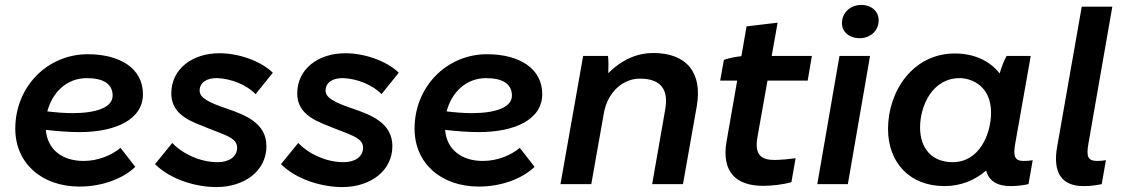

<svg xmlns="http://www.w3.org/2000/svg" viewBox="-20 -747 4561 779"><path d="M303 10C392 10 478 -21 529 -70L469 -147C433 -117 378 -94 319 -94C232 -94 172 -141 166 -220C212 -215 258 -211 302 -211C451 -211 560 -263 560 -365C560 -470 466 -527 336 -527C172 -527 42 -395 42 -225C42 -85 149 10 303 10ZM172 -295C193 -374 252 -430 332 -430C402 -430 437 -405 437 -359C437 -310 368 -288 275 -288C241 -288 206 -291 172 -295Z M858 12C971 12 1061 -53 1061 -154C1061 -247 977 -280 901 -306C827 -331 790 -350 790 -379C790 -412 818 -431 862 -430C917 -428 981 -403 1017 -365L1087 -452C1036 -501 947 -531 870 -531C760 -531 675 -467 675 -368C675 -292 736 -261 799 -237C886 -200 942 -191 942 -148C942 -110 908 -89 863 -89C794 -89 723 -121 679 -167L609 -81C671 -19 774 12 858 12Z M1369 12C1482 12 1572 -53 1572 -154C1572 -247 1488 -280 1412 -306C1338 -331 1301 -350 1301 -379C1301 -412 1329 -431 1373 -430C1428 -428 1492 -403 1528 -365L1598 -452C1547 -501 1458 -531 1381 -531C1271 -531 1186 -467 1186 -368C1186 -292 1247 -261 1310 -237C1397 -200 1453 -191 1453 -148C1453 -110 1419 -89 1374 -89C1305 -89 1234 -121 1190 -167L1120 -81C1182 -19 1285 12 1369 12Z M1923 10C2012 10 2098 -21 2149 -70L2089 -147C2053 -117 1998 -94 1939 -94C1852 -94 1792 -141 1786 -220C1832 -215 1878 -211 1922 -211C2071 -211 2180 -263 2180 -365C2180 -470 2086 -527 1956 -527C1792 -527 1662 -395 1662 -225C1662 -85 1769 10 1923 10ZM1792 -295C1813 -374 1872 -430 1952 -430C2022 -430 2057 -405 2057 -359C2057 -310 1988 -288 1895 -288C1861 -288 1826 -291 1792 -295Z M2254 0H2379L2431 -293C2447 -373 2507 -428 2576 -428C2664 -428 2693 -381 2679 -303L2626 0H2751L2807 -316C2831 -453 2765 -532 2630 -532C2569 -532 2506 -508 2448 -450C2449 -475 2449 -501 2447 -520H2346Z M3076 7C3113 7 3162 1 3191 -8L3208 -105C3188 -102 3147 -98 3122 -98C3071 -98 3040 -117 3053 -190L3094 -420H3257L3274 -520H3111L3135 -655L3009 -640L2988 -519C2965 -517 2937 -511 2917 -504L2902 -420H2971L2928 -174C2906 -48 2968 7 3076 7Z M3296 0H3420L3510 -520H3386ZM3468 -592C3510 -592 3545 -621 3545 -665C3545 -700 3517 -727 3474 -727C3431 -727 3396 -696 3396 -653C3396 -618 3425 -592 3468 -592Z M4080 8C4106 8 4131 5 4153 0L4170 -97C4158 -95 4146 -94 4133 -94C4097 -94 4090 -113 4099 -164L4162 -520H4064C4053 -500 4043 -474 4036 -449C3997 -499 3934 -530 3854 -530C3684 -530 3583 -377 3583 -224C3583 -86 3672 8 3812 8C3877 8 3935 -15 3981 -55C3992 -14 4024 8 4080 8ZM3874 -430C3921 -430 4001 -399 4001 -290C4001 -205 3955 -89 3845 -89C3763 -89 3713 -143 3713 -230C3713 -318 3763 -430 3874 -430Z M4376 8C4404 8 4427 5 4450 0L4467 -97C4455 -95 4443 -94 4432 -94C4393 -94 4387 -113 4396 -164L4493 -720H4369L4269 -151C4251 -48 4286 8 4376 8Z"/></svg>

Font: Fixel Display 20240404 SemiBold
Style: Italic
Weight: 600
Italic angle: -10°
Designer: AlfaBravo + MacPaw
Foundry: Kyrylo Tkachov, Marchela Mozhyna, Serhii Makarenko, Maria Weinstein, Zakhar Kryvoshyya
Version: Version 1.211;Glyphs 3.2 (3225)